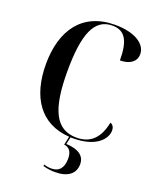

<svg xmlns="http://www.w3.org/2000/svg" viewBox="-172 -824 949 1164"><g transform="rotate(20 302.5 -242.0)"><path d="M361 10C512 10 567 -63 567 -115C567 -133 560 -150 541 -157C521 -54 468 -1 378 -1C244 -1 189 -113 189 -359C189 -601 236 -714 352 -714C432 -714 466 -660 466 -531C531 -531 569 -562 569 -608C569 -672 497 -724 366 -724C155 -724 52 -576 52 -357C52 -146 146 -3 335 9L323 64C352 68 375 85 375 136C375 195 349 227 299 227C284 227 268 225 250 219V229C272 236 303 240 327 240C411 240 455 203 455 143C455 89 412 59 334 56L344 10C350 10 355 10 361 10Z"/></g></svg>

Font: Noto Serif Display SemiCondensed SemiBold
Style: Regular
Weight: 600
Width: 4
Designer: Monotype Design Team
Foundry: Monotype Imaging Inc.
Version: Version 2.009